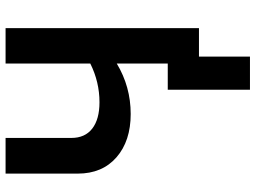

<svg xmlns="http://www.w3.org/2000/svg" viewBox="-134 -600 917 689"><g transform="rotate(-90 324.5 -255.5)"><path d="M260 -245Q163 -245 104.5 -296Q46 -347 46 -435V-694H174V-458Q174 -409 207.5 -383Q241 -357 302 -357Q375 -357 441 -390V-694H568V0H466V183H347V-112H441V-295Q358 -245 260 -245Z"/></g></svg>

Font: Cantarell
Style: Bold
Weight: 700
Designer: Dave Crossland, Nikolaus Waxweiler, Florian Fecher, Jacques Le Bailly, Eben Sorkin, Alexei Vanyashin, Alexios Zavras, Em
Version: Version 0.303